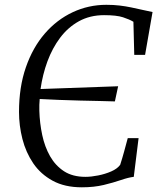

<svg xmlns="http://www.w3.org/2000/svg" viewBox="-20 -771 666 798"><path d="M320 7.5Q249 7.5 199 -19.8Q149 -47 118.2 -92.2Q87.5 -137.5 73.2 -193.2Q59 -249 59 -306Q59 -409 87.5 -491.2Q116 -573.5 166.2 -631.5Q216.5 -689.5 282.2 -720.2Q348 -751 422 -751Q452 -751 477.2 -748Q502.5 -745 525.2 -740.2Q548 -735.5 569.8 -730.5Q591.5 -725.5 614 -721L583 -543H538L534.5 -680.5Q518 -690.5 491.2 -699.2Q464.5 -708 412.5 -708Q354 -708 308.2 -682.8Q262.5 -657.5 230 -614.2Q197.5 -571 177.2 -516Q157 -461 148.5 -401L471 -412.5L457.5 -349.5Q432.5 -350.5 394.5 -351.2Q356.5 -352 312.8 -353Q269 -354 225.2 -355.8Q181.5 -357.5 145 -359.5Q144 -347 143.5 -335.2Q143 -323.5 143.5 -310.5Q145 -259 155.5 -209.8Q166 -160.5 188.2 -121.5Q210.5 -82.5 246.2 -59.2Q282 -36 335 -36Q359 -36 388 -41.8Q417 -47.5 442.2 -58.5Q467.5 -69.5 479.5 -86Q483.5 -99 487.8 -112.8Q492 -126.5 495.8 -140.8Q499.5 -155 503.5 -169.2Q507.5 -183.5 511 -197H556L536 -36Q514 -33.5 482.8 -22.8Q451.5 -12 411 -2.2Q370.5 7.5 320 7.5Z"/></svg>

Font: Merriweather 48pt Light
Style: Italic
Weight: 300
Italic angle: -7.8°
Version: Version 2.101